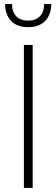

<svg xmlns="http://www.w3.org/2000/svg" viewBox="-20 -920 276 940"><path d="M5 -900H39Q39 -861 60 -840Q81 -819 118 -819Q154 -819 175 -840Q196 -861 196 -900H231Q231 -849 201.5 -818Q172 -787 118 -787Q63 -787 34 -818Q5 -849 5 -900ZM97 -700H140V0H97Z"/></svg>

Font: Haskoy ExtraLight
Style: Regular
Weight: 200
Designer: Ertekin Erdin
Foundry: Ertekin Erdin
Version: Version 2.000; ttfautohint (v1.8.4.7-5d5b)